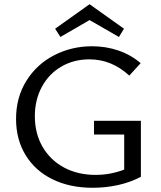

<svg xmlns="http://www.w3.org/2000/svg" viewBox="-20 -883 761 909"><path d="M266 -708 241 -747 404 -863 567 -747 543 -708 404 -788ZM647 -311V-46Q598 -20 539.5 -7Q481 6 419 6Q310 6 228 -34.5Q146 -75 101 -149Q56 -223 56 -320Q56 -422 105 -500.5Q154 -579 236.5 -621.5Q319 -664 416 -664Q481 -664 540 -644Q599 -624 646 -584L592 -525Q509 -602 403 -602Q329 -602 270 -567.5Q211 -533 178 -471.5Q145 -410 145 -333Q145 -251 181.5 -188Q218 -125 283 -90Q348 -55 433 -55Q502 -55 568 -80V-246H425V-311Z"/></svg>

Font: Ysabeau SC Medium
Style: Regular
Weight: 500
Designer: Christian Thalmann (Catharsis Fonts)
Version: Version 0.003